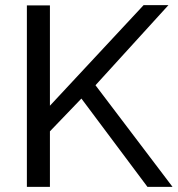

<svg xmlns="http://www.w3.org/2000/svg" viewBox="-20 -730 694 750"><path d="M85 0V-709H175V-317L541 -710H638L353 -397L654 0H556L298 -345L175 -217V0Z"/></svg>

Font: IngvarSans
Style: Regular
Weight: 500
Version: Version 3.000